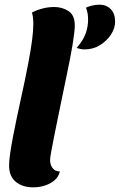

<svg xmlns="http://www.w3.org/2000/svg" viewBox="-20 -784 514 824"><path d="M343 -572Q333 -572 324.5 -574Q316 -576 309 -578Q338 -612 348 -641Q358 -670 358 -699Q358 -715 356 -726.5Q354 -738 349 -751Q358 -756 375 -760Q392 -764 407 -764Q436 -764 455 -745Q474 -726 474 -691Q474 -663 456.5 -636Q439 -609 409.5 -590.5Q380 -572 343 -572ZM122 20Q77 20 48 -3.5Q19 -27 19 -74Q19 -94 23.5 -125Q28 -156 35 -193.5Q42 -231 51 -273Q60 -315 69 -357Q78 -399 86.5 -438.5Q95 -478 101 -511Q112 -568 117.5 -610Q123 -652 123 -681Q123 -696 121.5 -708.5Q120 -721 117 -730Q137 -741 162.5 -747.5Q188 -754 212 -754Q247 -754 274 -736.5Q301 -719 301 -674Q301 -663 298.5 -641.5Q296 -620 291.5 -592Q287 -564 280.5 -531.5Q274 -499 267 -465Q246 -363 232.5 -298Q219 -233 211.5 -194.5Q204 -156 200.5 -137Q197 -118 196 -110Q195 -102 195 -96Q195 -78 205 -63.5Q215 -49 237 -48Q231 -24 212.5 -9Q194 6 170.5 13Q147 20 122 20Z"/></svg>

Font: Sansita Swashed Light
Style: Bold
Weight: 700
Version: Version 1.003